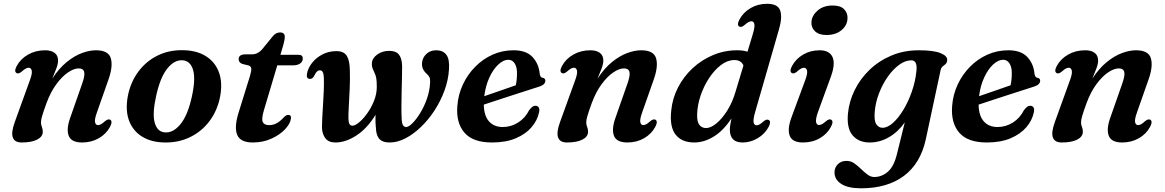

<svg xmlns="http://www.w3.org/2000/svg" viewBox="-20 -739 6142 1012"><path d="M68 -353.5Q52.5 -361.5 68 -391Q88 -428.5 127.8 -451.2Q167.5 -474 217.5 -474Q250 -474 268 -460.2Q286 -446.5 286 -420Q286 -402 277.2 -378.8Q268.5 -355.5 255.5 -324.5Q291.5 -379.5 332 -412.2Q372.5 -445 412.2 -459.5Q452 -474 485.5 -474Q551.5 -474 564 -432Q576.5 -390 552 -320.5L491 -147Q477.5 -109.5 481 -94.5Q484.5 -79.5 497 -79.5Q511 -79.5 532 -99Q549 -113.5 560 -108.5Q575.5 -100.5 560 -70.5Q540 -33 501 -10.5Q462 12 412.5 12Q356 12 342.2 -23.2Q328.5 -58.5 350.5 -119.5L412.5 -296.5Q428.5 -341 423.8 -359.8Q419 -378.5 394.5 -378.5Q370 -378.5 338.8 -357.5Q307.5 -336.5 277 -295.2Q246.5 -254 224.5 -194Q209 -151 202.5 -129.2Q196 -107.5 196 -94.5Q196 -80.5 200.8 -69.8Q205.5 -59 205.5 -44.5Q205.5 -18.5 175.8 -3.2Q146 12 94.5 12Q18.5 12 58 -96L137 -314.5Q151 -352 147.2 -367Q143.5 -382 131 -382Q117 -382 96 -363Q79 -348 68 -353.5Z M944.5 -474.5Q1015 -473.5 1063.8 -443.8Q1112.5 -414 1133.2 -360Q1154 -306 1140.5 -231.5Q1126.5 -157.5 1085.2 -102Q1044 -46.5 982.5 -16.5Q921 13.5 847 12Q777.5 11 729.2 -18.8Q681 -48.5 660.5 -102.5Q640 -156.5 653.5 -231Q667.5 -305 708.5 -360.5Q749.5 -416 810.2 -446Q871 -476 944.5 -474.5ZM845.5 -41.5Q891 -36 930.2 -83.2Q969.5 -130.5 991 -228.5Q1011.5 -321 998.2 -368.5Q985 -416 946 -421Q901 -426 862.8 -379Q824.5 -332 803 -233.5Q782.5 -141.5 795 -94Q807.5 -46.5 845.5 -41.5Z M1290 -394 1257.5 -402Q1238 -409 1238 -427Q1238 -452.5 1274 -452.5H1310Q1336.5 -452.5 1359.5 -476.5L1420 -550.5Q1435.5 -568 1456.5 -568Q1481 -568 1481 -544.5Q1481 -529.5 1473 -501L1458 -450H1554.5Q1576 -450 1576 -431Q1576 -414 1561.8 -404.2Q1547.5 -394.5 1524 -394.5H1441.5L1371 -158Q1357.5 -112 1365 -95.8Q1372.5 -79.5 1399 -79.5Q1419 -79.5 1437 -88.8Q1455 -98 1475 -119.5Q1488 -133.5 1498.5 -133.5Q1516 -133.5 1513.5 -114.5Q1510.5 -88 1483.5 -58.8Q1456.5 -29.5 1412 -8.8Q1367.5 12 1312 12Q1248.5 12 1231 -26.5Q1213.5 -65 1236.5 -142L1298 -340Q1306 -367.5 1304.2 -378.8Q1302.5 -390 1290 -394Z M1677 -66.5Q1677 -85 1678.5 -116.2Q1680 -147.5 1682.5 -184.8Q1685 -222 1686.5 -259.2Q1688 -296.5 1687 -327Q1686.5 -368.5 1666 -368.5Q1650 -368.5 1639.5 -345.5Q1633 -332.5 1627.2 -327.8Q1621.5 -323 1614.5 -323Q1593 -323.5 1598 -350.5Q1603.5 -380.5 1625 -407.8Q1646.5 -435 1679.5 -452.2Q1712.5 -469.5 1753 -469.5Q1793 -469.5 1808.2 -444.2Q1823.5 -419 1824 -366.5Q1825.5 -323.5 1823.2 -272.5Q1821 -221.5 1818.5 -178Q1816 -134.5 1816.5 -114.5Q1817 -93 1822.2 -84.8Q1827.5 -76.5 1838 -76.5Q1851.5 -76.5 1872.8 -94Q1894 -111.5 1915.2 -141Q1936.5 -170.5 1951.2 -207Q1966 -243.5 1966 -281.5Q1966 -311.5 1963.2 -327.2Q1960.5 -343 1952 -360Q1945 -374 1942.2 -383.8Q1939.5 -393.5 1940 -406Q1942 -432.5 1968.5 -451.8Q1995 -471 2032 -471Q2067 -471 2082.8 -451.2Q2098.5 -431.5 2099.5 -389.5Q2099.5 -368.5 2098.8 -334.2Q2098 -300 2097 -259.2Q2096 -218.5 2095.8 -178.5Q2095.5 -138.5 2097.5 -106.5Q2099.5 -69.5 2121 -69.5Q2134 -69.5 2154.2 -89.8Q2174.5 -110 2195.2 -143.8Q2216 -177.5 2230.5 -219.2Q2245 -261 2247 -304.5Q2248 -322 2243.8 -331.5Q2239.5 -341 2227 -352Q2215 -363 2208.8 -377.2Q2202.5 -391.5 2205 -412Q2208.5 -437.5 2228.5 -455.8Q2248.5 -474 2279.5 -474Q2314.5 -474 2332.5 -450.5Q2350.5 -427 2346.5 -373Q2343 -317 2322.8 -261.8Q2302.5 -206.5 2270.5 -157.2Q2238.5 -108 2198.8 -69.8Q2159 -31.5 2116.8 -9.8Q2074.5 12 2034.5 12Q1999.5 12 1983 -3Q1966.5 -18 1962.5 -50Q1960.5 -66 1959.5 -87.8Q1958.5 -109.5 1959.5 -134Q1916 -62.5 1859 -25.2Q1802 12 1748.5 12Q1712 12 1695 -10.2Q1678 -32.5 1677 -66.5Z M2820.5 -144Q2812 -104 2781.5 -68.2Q2751 -32.5 2698.8 -10.2Q2646.5 12 2573 12Q2473 12 2428.2 -39.5Q2383.5 -91 2390.5 -180Q2395 -240.5 2419.8 -293.5Q2444.5 -346.5 2484.8 -387.2Q2525 -428 2576.5 -451Q2628 -474 2687 -474Q2753.5 -474 2786.5 -438.8Q2819.5 -403.5 2824.5 -352Q2827 -331 2839.5 -329Q2854.5 -327 2854.5 -313.5Q2854.5 -304 2846.8 -295.8Q2839 -287.5 2817.5 -281Q2795.5 -274 2760 -262.5Q2724.5 -251 2683.2 -237.8Q2642 -224.5 2601.8 -211.2Q2561.5 -198 2530 -187.5Q2531 -129 2557.5 -99.2Q2584 -69.5 2630 -69.5Q2673.5 -69.5 2711 -93.2Q2748.5 -117 2769.5 -159Q2780 -172 2787.2 -177Q2794.5 -182 2803 -181.5Q2813.5 -181.5 2819.5 -172.5Q2825.5 -163.5 2820.5 -144ZM2659.5 -424Q2633.5 -424 2606.8 -399.2Q2580 -374.5 2559.8 -331.2Q2539.5 -288 2532.5 -232Q2571.5 -245.5 2618 -261.5Q2664.5 -277.5 2698.5 -289.5Q2705 -316.5 2705 -355Q2705 -385.5 2692.8 -404.8Q2680.5 -424 2659.5 -424Z M2942 -353.5Q2926.5 -361.5 2942 -391Q2962 -428.5 3001.8 -451.2Q3041.5 -474 3091.5 -474Q3124 -474 3142 -460.2Q3160 -446.5 3160 -420Q3160 -402 3151.2 -378.8Q3142.5 -355.5 3129.5 -324.5Q3165.5 -379.5 3206 -412.2Q3246.5 -445 3286.2 -459.5Q3326 -474 3359.5 -474Q3425.5 -474 3438 -432Q3450.5 -390 3426 -320.5L3365 -147Q3351.5 -109.5 3355 -94.5Q3358.5 -79.5 3371 -79.5Q3385 -79.5 3406 -99Q3423 -113.5 3434 -108.5Q3449.5 -100.5 3434 -70.5Q3414 -33 3375 -10.5Q3336 12 3286.5 12Q3230 12 3216.2 -23.2Q3202.5 -58.5 3224.5 -119.5L3286.5 -296.5Q3302.5 -341 3297.8 -359.8Q3293 -378.5 3268.5 -378.5Q3244 -378.5 3212.8 -357.5Q3181.5 -336.5 3151 -295.2Q3120.5 -254 3098.5 -194Q3083 -151 3076.5 -129.2Q3070 -107.5 3070 -94.5Q3070 -80.5 3074.8 -69.8Q3079.5 -59 3079.5 -44.5Q3079.5 -18.5 3049.8 -3.2Q3020 12 2968.5 12Q2892.5 12 2932 -96L3011 -314.5Q3025 -352 3021.2 -367Q3017.5 -382 3005 -382Q2991 -382 2970 -363Q2953 -348 2942 -353.5Z M4086.5 -586.5 3960 -147.5Q3949 -108.5 3952.2 -93.5Q3955.5 -78.5 3968 -78.5Q3982 -78.5 4003 -98Q4020 -112.5 4031 -107Q4046.5 -99.5 4031 -69.5Q4011 -32.5 3973.2 -10.2Q3935.5 12 3894.5 12Q3859.5 12 3843.2 -5.5Q3827 -23 3827 -54Q3827 -78 3835.5 -115Q3793.5 -51 3742.5 -19.5Q3691.5 12 3639.5 12Q3573 12 3540.8 -29.8Q3508.5 -71.5 3518 -156.5Q3524 -220 3553.5 -277.5Q3583 -335 3630.2 -379Q3677.5 -423 3737.8 -448.5Q3798 -474 3866 -474Q3896.5 -474 3920 -466.5L3948 -559.5Q3959.5 -597.5 3956 -612.2Q3952.5 -627 3940.5 -627Q3926.5 -627 3905.5 -608Q3888.5 -593 3877.5 -598.5Q3862 -606.5 3877.5 -636Q3897.5 -673.5 3936 -696.2Q3974.5 -719 4023.5 -719Q4079.5 -719 4092 -684.2Q4104.5 -649.5 4086.5 -586.5ZM3654.5 -137.5Q3653 -97.5 3666.2 -80.8Q3679.5 -64 3701.5 -64Q3726 -64 3756 -88.5Q3786 -113 3813.2 -156.2Q3840.5 -199.5 3857 -256L3898.5 -393.5Q3887 -422.5 3850.5 -422.5Q3815 -422.5 3780.8 -396.8Q3746.5 -371 3718.2 -328.5Q3690 -286 3673 -236Q3656 -186 3654.5 -137.5Z M4336 -554.5Q4296.5 -554.5 4275.8 -574.2Q4255 -594 4257 -623Q4259 -657 4289.5 -683.5Q4320 -710 4369.5 -710Q4411 -710 4430 -689.5Q4449 -669 4447 -640.5Q4445 -604 4414.5 -579.2Q4384 -554.5 4336 -554.5ZM4291 -147.5Q4278 -109.5 4281.5 -94.8Q4285 -80 4297.5 -80Q4311 -80 4332.5 -99Q4349.5 -114 4360.5 -108.5Q4375.5 -100.5 4360 -71Q4340.5 -33.5 4301.5 -10.8Q4262.5 12 4212.5 12Q4156 12 4142.5 -23.5Q4129 -59 4152 -121L4223.5 -314.5Q4237.5 -352 4233.8 -367Q4230 -382 4217.5 -382Q4203.5 -382 4182.5 -363Q4165.5 -348 4154.5 -353.5Q4139 -361.5 4154.5 -391Q4174.5 -428.5 4213 -451.2Q4251.5 -474 4300 -474Q4351.5 -474 4367.8 -438.8Q4384 -403.5 4360 -336.5Z M4860 -6Q4832.5 122 4744.8 187.8Q4657 253.5 4518.5 253.5Q4449 253.5 4413.8 230.2Q4378.5 207 4378.5 169.5Q4378.5 144.5 4395.8 126.8Q4413 109 4442 109Q4464.5 109 4483 122Q4501.5 135 4518.5 151.8Q4535.5 168.5 4552.5 181.2Q4569.5 194 4588 194Q4627.5 194 4660 166Q4692.5 138 4708.5 69.5L4749 -94Q4713.5 -43.5 4665.5 -15.8Q4617.5 12 4564 12Q4506 12 4474 -25.5Q4442 -63 4449.5 -141.5Q4455.5 -204 4484.5 -263.5Q4513.5 -323 4562.8 -370.5Q4612 -418 4678 -446Q4744 -474 4823.5 -474Q4901 -474 4938 -458.8Q4975 -443.5 4972.5 -421Q4971 -407.5 4963.5 -401Q4956 -394.5 4948.2 -388.2Q4940.5 -382 4937.5 -368ZM4590.5 -149.5Q4586.5 -101.5 4599.2 -83.5Q4612 -65.5 4631.5 -65.5Q4658 -65.5 4687 -91.5Q4716 -117.5 4742 -160.8Q4768 -204 4786.2 -256.5Q4804.5 -309 4810 -362Q4817.5 -421 4783.5 -421Q4751.5 -421 4719 -397.2Q4686.5 -373.5 4659 -334.2Q4631.5 -295 4613 -246.8Q4594.5 -198.5 4590.5 -149.5Z M5428.5 -144Q5420 -104 5389.5 -68.2Q5359 -32.5 5306.8 -10.2Q5254.5 12 5181 12Q5081 12 5036.2 -39.5Q4991.5 -91 4998.5 -180Q5003 -240.5 5027.8 -293.5Q5052.5 -346.5 5092.8 -387.2Q5133 -428 5184.5 -451Q5236 -474 5295 -474Q5361.5 -474 5394.5 -438.8Q5427.5 -403.5 5432.5 -352Q5435 -331 5447.5 -329Q5462.5 -327 5462.5 -313.5Q5462.5 -304 5454.8 -295.8Q5447 -287.5 5425.5 -281Q5403.5 -274 5368 -262.5Q5332.5 -251 5291.2 -237.8Q5250 -224.5 5209.8 -211.2Q5169.5 -198 5138 -187.5Q5139 -129 5165.5 -99.2Q5192 -69.5 5238 -69.5Q5281.5 -69.5 5319 -93.2Q5356.5 -117 5377.5 -159Q5388 -172 5395.2 -177Q5402.5 -182 5411 -181.5Q5421.5 -181.5 5427.5 -172.5Q5433.5 -163.5 5428.5 -144ZM5267.5 -424Q5241.5 -424 5214.8 -399.2Q5188 -374.5 5167.8 -331.2Q5147.5 -288 5140.5 -232Q5179.5 -245.5 5226 -261.5Q5272.5 -277.5 5306.5 -289.5Q5313 -316.5 5313 -355Q5313 -385.5 5300.8 -404.8Q5288.5 -424 5267.5 -424Z M5550 -353.5Q5534.5 -361.5 5550 -391Q5570 -428.5 5609.8 -451.2Q5649.5 -474 5699.5 -474Q5732 -474 5750 -460.2Q5768 -446.5 5768 -420Q5768 -402 5759.2 -378.8Q5750.5 -355.5 5737.5 -324.5Q5773.5 -379.5 5814 -412.2Q5854.5 -445 5894.2 -459.5Q5934 -474 5967.5 -474Q6033.5 -474 6046 -432Q6058.5 -390 6034 -320.5L5973 -147Q5959.5 -109.5 5963 -94.5Q5966.5 -79.5 5979 -79.5Q5993 -79.5 6014 -99Q6031 -113.5 6042 -108.5Q6057.5 -100.5 6042 -70.5Q6022 -33 5983 -10.5Q5944 12 5894.5 12Q5838 12 5824.2 -23.2Q5810.5 -58.5 5832.5 -119.5L5894.5 -296.5Q5910.5 -341 5905.8 -359.8Q5901 -378.5 5876.5 -378.5Q5852 -378.5 5820.8 -357.5Q5789.5 -336.5 5759 -295.2Q5728.5 -254 5706.5 -194Q5691 -151 5684.5 -129.2Q5678 -107.5 5678 -94.5Q5678 -80.5 5682.8 -69.8Q5687.5 -59 5687.5 -44.5Q5687.5 -18.5 5657.8 -3.2Q5628 12 5576.5 12Q5500.5 12 5540 -96L5619 -314.5Q5633 -352 5629.2 -367Q5625.5 -382 5613 -382Q5599 -382 5578 -363Q5561 -348 5550 -353.5Z"/></svg>

Font: Fraunces 9pt S000 SemiBold
Style: Italic
Weight: 600
Italic angle: -16°
Version: Version 1.000; ttfautohint (v1.8.3)